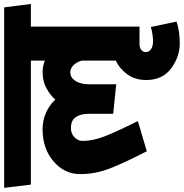

<svg xmlns="http://www.w3.org/2000/svg" viewBox="-11 -720 908 949"><g transform="rotate(-90 443.5 -246.0)"><path d="M714 56Q724 56 744.5 53.5Q765 51 784 45L811 172Q789 180 760.5 184Q732 188 703 188Q637 188 579.5 145.5Q522 103 522 22Q522 -32 549.5 -70.5Q577 -109 618 -128V-295Q612 -320 596 -336.5Q580 -353 560 -353Q534 -353 517.5 -327.5Q501 -302 501 -262V-126L355 -141V-262Q355 -302 338.5 -326Q322 -350 285 -350Q257 -350 239 -332.5Q221 -315 221 -293Q221 -249 238.5 -197.5Q256 -146 319 -19L170 25Q113 -85 85 -157Q57 -229 57 -304Q57 -382 120 -436Q183 -490 278 -490Q326 -490 365 -471Q404 -452 425 -427Q447 -452 481 -471Q515 -490 563 -490Q576 -490 590.5 -487Q605 -484 618 -479V-548H5L-11 -680H881L898 -548H786V-11H701Q683 -11 671.5 -2.5Q660 6 660 20Q660 36 674.5 46Q689 56 714 56Z"/></g></svg>

Font: Palanquin Dark SemiBold
Style: Regular
Weight: 600
Designer: Pria Ravichandran
Version: Version 1.001